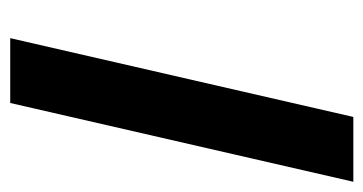

<svg xmlns="http://www.w3.org/2000/svg" viewBox="-192 -536 728 385"><g transform="rotate(90 172.5 -344.0)"><path d="M57 0 215 -688H345L187 0Z"/></g></svg>

Font: Coval
Style: ExtraBold Italic
Weight: 800
Foundry: Context Ltd
Version: Version 001.000